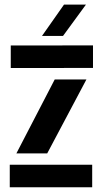

<svg xmlns="http://www.w3.org/2000/svg" viewBox="-20 -792 432 812"><path d="M21.3 0V-95.3H369.9V0ZM25.5 -504.3V-599.6L373.3 -600V-504.7ZM49.3 -143.3 211.4 -455.9H345.5L179.7 -143.3ZM157.6 -640 250.6 -772.4H343.4L246.5 -640Z"/></svg>

Font: Big Shoulders Stencil Text SC Thin
Style: Regular
Weight: 100
Designer: Patric King
Foundry: XO Type Co
Version: Version 2.001